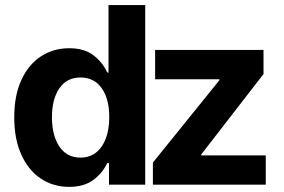

<svg xmlns="http://www.w3.org/2000/svg" viewBox="-20 -727 1117 756"><path d="M36.1 -264.6Q36.1 -352.5 64.9 -413.8Q93.8 -475.1 142.8 -506.1Q191.9 -537.1 252 -537.1Q312 -537.1 348.1 -509.3Q384.3 -481.4 402.3 -441.4H407.2V-707H551.8V0H409.2V-85H402.3Q383.8 -45.4 347.2 -18.3Q310.5 8.8 252 8.8Q190.4 8.8 141.6 -23.2Q92.8 -55.2 64.5 -116.9Q36.1 -178.7 36.1 -264.6ZM410.2 -265.6Q410.2 -337.9 380.4 -379.9Q350.6 -421.9 296.9 -421.9Q243.2 -421.9 213.9 -379.4Q184.6 -336.9 184.6 -265.6Q184.6 -193.4 213.9 -149.9Q243.2 -106.4 296.9 -106.4Q332.5 -106.4 357.9 -126.2Q383.3 -146 396.7 -181.9Q410.2 -217.8 410.2 -265.6ZM582 -86.9 843.8 -411.1V-415H590.8V-530.3H1017.6V-435.5L772.5 -119.1V-115.2H1026.4V0H582Z"/></svg>

Font: Pretendard Std
Style: Bold
Weight: 700
Designer: Base glyphs from Inter by Rasmus Andersson; Hangeul glyphs from Noto Sans CJK(Source Han Sans) by Jang Soo-young and Kan
Foundry: Kil Hyung-jin
Version: Version 1.309